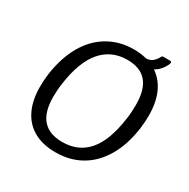

<svg xmlns="http://www.w3.org/2000/svg" viewBox="-179 -965 1122 1139"><g transform="rotate(30 382.0 -395.5)"><path d="M347 10Q260 10 199 -24Q138 -58 106 -123.5Q74 -189 74 -282Q74 -303 75.5 -326Q77 -349 80 -372Q98 -494 147.5 -578.5Q197 -663 274 -707.5Q351 -752 447 -752Q533 -752 594 -717Q655 -682 687 -616Q719 -550 719 -454Q719 -434 717.5 -411.5Q716 -389 713 -365Q696 -245 646.5 -161Q597 -77 521 -33.5Q445 10 347 10ZM352 -63Q461 -63 526.5 -139Q592 -215 614 -373Q618 -400 619.5 -425Q621 -450 621 -472Q621 -577 577 -628Q533 -679 445 -679Q337 -679 269.5 -601.5Q202 -524 179 -364Q175 -338 173.5 -314Q172 -290 172 -269Q172 -165 217 -114Q262 -63 352 -63ZM665 -801Q673 -801 674.5 -796.5Q676 -792 674 -785Q665 -761 645.5 -738.5Q626 -716 596 -701.5Q566 -687 525 -687L530 -741Q562 -741 580.5 -758Q599 -775 608 -795Q611 -800 614.5 -800.5Q618 -801 622 -801Z"/></g></svg>

Font: Libre Franklin
Style: Italic
Weight: 400
Italic angle: -8°
Designer: Pablo Impallari, Rodrigo Fuenzalida, Nhung Nguyen
Foundry: Impallari Type
Version: Version 3.000